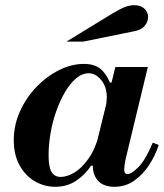

<svg xmlns="http://www.w3.org/2000/svg" viewBox="-20 -708 631 739"><path d="M193 11Q151 11 114.5 -10Q78 -31 55.5 -71.5Q33 -112 33 -168Q33 -226 56.5 -278.5Q80 -331 119.5 -372.5Q159 -414 207 -438Q255 -462 303 -462Q343 -462 366 -443.5Q389 -425 403 -390H410L388 -299Q389 -309 390 -317.5Q391 -326 391 -334Q391 -374 369.5 -400Q348 -426 322 -426Q296 -426 273 -406.5Q250 -387 230.5 -354Q211 -321 196.5 -280Q182 -239 174.5 -195Q167 -151 167 -110Q167 -65 178.5 -46Q190 -27 214 -27Q237 -27 265 -43Q293 -59 320 -96.5Q347 -134 364 -199L337 -70H330Q311 -39 275.5 -14Q240 11 193 11ZM420 11Q396 11 377.5 2.5Q359 -6 348 -25Q337 -44 337 -73Q337 -86 339.5 -102Q342 -118 351 -153L424 -450H549L465 -102Q461 -85 459.5 -73Q458 -61 458 -55Q458 -38 471 -38Q486 -38 513 -65Q540 -92 568 -159L591 -150Q578 -110 554 -73Q530 -36 496.5 -12.5Q463 11 420 11ZM236 -548 411 -655Q441 -673 459.5 -680.5Q478 -688 497 -688Q522 -688 536 -674.5Q550 -661 550 -642Q550 -624 536.5 -608Q523 -592 493 -587L301 -548Z"/></svg>

Font: Libre Bodoni SemiBold
Style: Italic
Weight: 600
Italic angle: -13°
Version: Version 2.003